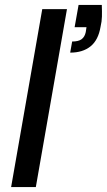

<svg xmlns="http://www.w3.org/2000/svg" viewBox="-20 -757 433 777"><path d="M25 0 151 -720H251L125 0ZM264 -544 272 -589Q298 -589 310.5 -598.5Q323 -608 327 -627L330 -647H282L298 -737H392Q393 -710 392.5 -690Q392 -670 387 -649Q378 -595 346.5 -569.5Q315 -544 264 -544Z"/></svg>

Font: DM Sans 10pt Medium
Style: Italic
Weight: 500
Italic angle: -10°
Version: Version 4.004;gftools[0.9.30]